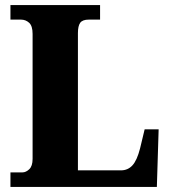

<svg xmlns="http://www.w3.org/2000/svg" viewBox="-20 -734 668 754"><path d="M21 0V-57H68Q82 -57 95 -69.5Q108 -82 108 -110V-601Q108 -632 94.5 -644.5Q81 -657 62 -657H21V-714H373V-657H329Q304 -657 295 -644.5Q286 -632 286 -604V-65H455Q482 -65 500 -84.5Q518 -104 530 -151L548 -226H603L596 0Z"/></svg>

Font: Noto Serif Armenian SemiCondensed ExtraBold
Style: Regular
Weight: 800
Width: 4
Designer: Monotype Design Team
Foundry: Monotype Imaging Inc.
Version: Version 2.008; ttfautohint (v1.8.4.7-5d5b)